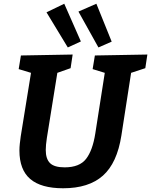

<svg xmlns="http://www.w3.org/2000/svg" viewBox="-20 -996 809 1028"><path d="M488 -699 769 -704 758 -631 682 -606 630 -271Q607 -123 531 -55.5Q455 12 318 12Q200 12 142 -37.5Q84 -87 84 -190Q84 -207 86 -226Q88 -245 91 -266L146 -606L80 -626L92 -699L369 -704L358 -631L287 -606L231 -258Q225 -219 225 -193Q225 -145 248 -122.5Q271 -100 326 -100Q406 -100 441 -145.5Q476 -191 490 -280L541 -606L476 -626ZM343 -742 229 -930 324 -976 413 -774ZM507 -742 400 -934 496 -976 578 -773Z"/></svg>

Font: Bitter
Style: Bold Italic
Weight: 700
Italic angle: -9°
Designer: Sol Matas, and Bitter project Authors
Foundry: Sol Matas
Version: Version 2.001